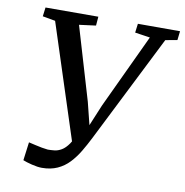

<svg xmlns="http://www.w3.org/2000/svg" viewBox="-83 -824 882 915"><g transform="rotate(10 357.5 -366.0)"><path d="M179 12.5Q158.5 12.5 130.2 5.5Q102 -1.5 86.5 -8L98 -96.5Q114 -93 130.5 -89Q147 -85 162.8 -82.2Q178.5 -79.5 192 -78Q207.5 -78 224.2 -79.8Q241 -81.5 258.5 -91.8Q276 -102 292.8 -126.2Q309.5 -150.5 324.5 -195.5L307.5 -111L120 -688.5L58.5 -699.5L64 -743L319.5 -743.5L316 -700L235.5 -689.5L340.5 -335.5L379 -181L349 -183L410 -329.5L578.5 -688.5L505.5 -699.5L511 -743H715L710 -699.5L653 -689L392.5 -170.5Q374.5 -134.5 354.8 -101.5Q335 -68.5 310.8 -42.8Q286.5 -17 254 -2.2Q221.5 12.5 179 12.5Z"/></g></svg>

Font: Merriweather 20pt
Style: Italic
Weight: 400
Italic angle: -7.8°
Version: Version 2.101